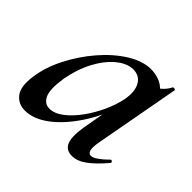

<svg xmlns="http://www.w3.org/2000/svg" viewBox="-113 -531 667 667"><g transform="rotate(45 220.5 -198.0)"><path d="M82 13Q49 13 30 -11.5Q11 -36 19 -91Q26 -143 53.5 -197Q81 -251 120.5 -297Q160 -343 205 -371Q250 -399 291 -399Q310 -399 330 -392Q350 -385 364.5 -368.5Q379 -352 381 -326L327 -357Q342 -359 360 -373Q378 -387 388 -407Q390 -410 395.5 -408.5Q401 -407 400 -405L342 -89Q333 -38 355 -38Q365 -38 380 -48.5Q395 -59 413 -77Q416 -80 420 -76Q424 -72 421 -69Q390 -32 362.5 -11.5Q335 9 309 9Q280 9 270 -14Q260 -37 268 -89L293 -229L313 -246Q287 -166 248 -108Q209 -50 166 -18.5Q123 13 82 13ZM137 -52Q162 -52 188 -72Q214 -92 237 -124Q260 -156 276.5 -192.5Q293 -229 299 -261Q307 -304 292.5 -329.5Q278 -355 246 -355Q216 -354 185.5 -328.5Q155 -303 132 -259.5Q109 -216 99 -160Q90 -101 101.5 -76.5Q113 -52 137 -52Z"/></g></svg>

Font: Cormorant SemiBold
Style: Italic
Weight: 600
Italic angle: -10°
Designer: Christian Thalmann (Catharsis Fonts)
Foundry: Catharsis Fonts
Version: Version 4.000